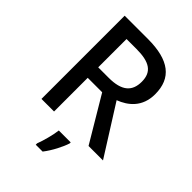

<svg xmlns="http://www.w3.org/2000/svg" viewBox="-266 -829 1165 1165"><g transform="rotate(45 316.5 -246.5)"><path d="M295 -714H95V0H203V-289H327L499 0H623L423 -317C494 -344 563 -398 563 -508C563 -646 477 -714 295 -714ZM288 -622C400 -622 452 -589 452 -504C452 -421 404 -379 293 -379H203V-622ZM407 70V61H305C300 104 281 174 267 209V221H326C362 175 395 109 407 70Z"/></g></svg>

Font: Noto Sans Gujarati UI Medium
Style: Regular
Weight: 500
Designer: Jelle Bosma - Monotype Design Team, Universal Thirst
Foundry: Monotype Imaging Inc.
Version: Version 2.106